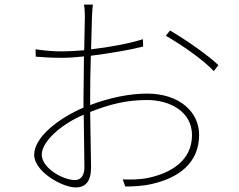

<svg xmlns="http://www.w3.org/2000/svg" viewBox="-20 -805 1040 837"><path d="M721 -672 703 -649C769 -611 862 -548 912 -495L932 -521C889 -563 787 -634 721 -672ZM345 -305 348 -75C348 -44 335 -20 307 -20C255 -20 162 -72 162 -131C162 -187 245 -263 345 -305ZM135 -590 136 -558C169 -555 205 -553 252 -553C278 -553 311 -555 346 -559L344 -379V-336C237 -290 129 -208 129 -130C129 -57 251 12 310 12C353 12 377 -14 377 -76L373 -317C460 -351 532 -369 621 -369C723 -369 817 -317 817 -216C817 -103 722 -50 628 -30C587 -21 546 -22 515 -23L526 8C555 8 599 7 642 -3C758 -29 848 -94 848 -217C848 -319 760 -397 621 -397C545 -397 457 -379 373 -347V-382C373 -432 374 -500 376 -562C456 -572 545 -587 604 -602L603 -634C543 -615 456 -599 377 -590L381 -734C382 -756 383 -768 385 -785H346C349 -770 350 -751 350 -732L347 -586C312 -583 279 -581 252 -581C215 -581 186 -583 135 -590Z"/></svg>

Font: Noto Sans CJK SC Thin
Style: Regular
Weight: 100
Designer: Ryoko NISHIZUKA 西塚涼子 (kana, bopomofo & ideographs); Paul D. Hunt (Latin, Greek & Cyrillic); Sandoll Communications 산돌커뮤니
Foundry: Adobe
Version: Version 2.004;hotconv 1.0.118;makeotfexe 2.5.65603